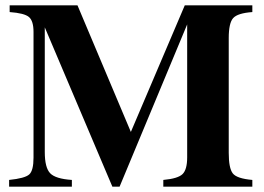

<svg xmlns="http://www.w3.org/2000/svg" viewBox="-20 -696 984 716"><path d="M921 0H589V-25Q644 -30 661 -47Q678 -64 678 -109V-605L426 0H399L147 -594V-129Q147 -71 167 -50Q187 -29 248 -25V0H14V-25Q73 -31 89 -45.5Q105 -60 105 -108V-577Q105 -618 88 -632.5Q71 -647 16 -651V-676H269L468 -204L669 -676H921V-651Q866 -647 849.5 -628.5Q833 -610 833 -554V-126Q833 -69 848 -49.5Q863 -30 921 -25Z"/></svg>

Font: STIX
Style: Bold
Weight: 700
Designer: MicroPress Inc., with final additions and corrections provided by Coen Hoffman, Elsevier (retired)
Version: Version 1.1.1